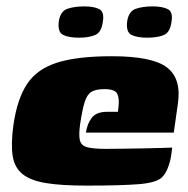

<svg xmlns="http://www.w3.org/2000/svg" viewBox="-20 -576 589 601"><path d="M250 5Q172 5 123.5 -3Q75 -11 50 -31.5Q25 -52 19.5 -89Q14 -126 22 -185Q34 -267 65 -313.5Q96 -360 159 -380Q222 -400 330 -400Q457 -400 502.5 -365Q548 -330 537 -253L524 -161H249Q253 -189 267.5 -207.5Q282 -226 315 -226H349L351 -242Q354 -268 347 -282.5Q340 -297 307 -297Q281 -297 267 -289Q253 -281 245.5 -258Q238 -235 231 -189Q226 -154 230 -137Q234 -120 253.5 -115Q273 -110 313 -110Q329 -110 361 -110.5Q393 -111 428 -111.5Q463 -112 489 -113Q515 -114 519 -114L516 -91Q514 -74 506.5 -53.5Q499 -33 488 -22Q471 -4 414.5 0.5Q358 5 250 5ZM441 -458Q410 -458 392 -466.5Q374 -475 378 -509Q383 -541 405 -548.5Q427 -556 458 -556Q488 -556 505 -547.5Q522 -539 517 -509Q513 -475 493 -466.5Q473 -458 441 -458ZM227 -458Q196 -458 178 -466.5Q160 -475 164 -509Q169 -541 191 -548.5Q213 -556 244 -556Q274 -556 290.5 -547.5Q307 -539 302 -509Q298 -475 278 -466.5Q258 -458 227 -458Z"/></svg>

Font: Genos Black
Style: Italic
Weight: 900
Italic angle: -8°
Version: Version 1.010